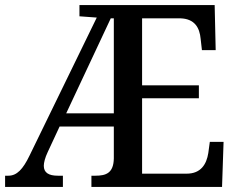

<svg xmlns="http://www.w3.org/2000/svg" viewBox="-20 -734 934 754"><path d="M0 0H227V-44H207C171 -44 152 -56 152 -83C152 -95 157 -115 167 -136L214 -237H427V-112C426 -54 396 -44 355 -44H339V0H852L858 -177H804L798 -133C791 -89 769 -52 713 -52H538V-348H761V-399H538V-662H689C744 -660 764 -626 768 -581L773 -537H827L823 -714H292V-670L360 -665L96 -123C70 -69 46 -44 13 -44H0ZM240 -289 415 -662H427V-289Z"/></svg>

Font: Noto Serif Lao SemiCondensed Medium
Style: Regular
Weight: 500
Width: 4
Designer: Monotype Design Team
Foundry: Monotype Imaging Inc.
Version: Version 2.003